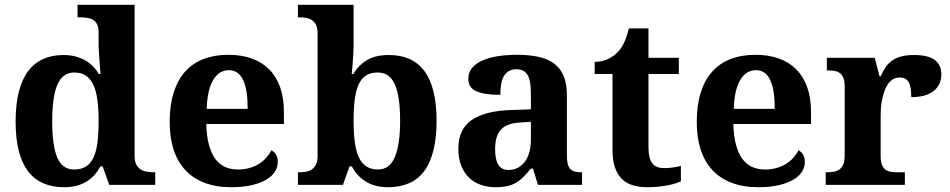

<svg xmlns="http://www.w3.org/2000/svg" viewBox="-20 -780 4006 810"><path d="M547.9 -123Q547.9 -100.1 554.7 -86.4Q561.5 -72.8 573 -65.4Q584.5 -58.1 599.4 -55.7Q614.3 -53.2 630.9 -53.2H634.8V0H440.9L413.1 -78.1H403.8Q392.6 -57.6 378.2 -41.5Q363.8 -25.4 345 -13.9Q326.2 -2.4 302.7 3.7Q279.3 9.8 250 9.8Q201.2 9.8 163.1 -6.6Q125 -22.9 98.9 -56.9Q72.8 -90.8 59.3 -143.1Q45.9 -195.3 45.9 -267.1Q45.9 -339.4 59.3 -392.3Q72.8 -445.3 98.6 -479.7Q124.5 -514.2 162.1 -531Q199.7 -547.9 248 -547.9Q276.4 -547.9 299.1 -541.7Q321.8 -535.6 340.1 -525.1Q358.4 -514.6 372.6 -500Q386.7 -485.4 397 -467.8H403.8Q401.9 -495.6 399.9 -520Q399.4 -530.3 398.7 -541Q397.9 -551.8 397.2 -561.3Q396.5 -570.8 396.2 -578.1Q396 -585.4 396 -589.8V-645Q396 -665.5 389.4 -678Q382.8 -690.4 371.8 -696.8Q360.8 -703.1 346.2 -705.1Q331.5 -707 314.9 -707H307.1V-759.8H547.9ZM293 -64.9Q322.8 -64.9 342.5 -77.4Q362.3 -89.8 374.3 -115.2Q386.2 -140.6 391.1 -179Q396 -217.3 396 -269Q396 -318.4 391.1 -356.7Q386.2 -395 374.3 -421.1Q362.3 -447.3 342.5 -460.7Q322.8 -474.1 293 -474.1Q268.1 -474.1 250.2 -460.7Q232.4 -447.3 221.4 -420.9Q210.4 -394.5 205.3 -356.2Q200.2 -317.9 200.2 -268.1Q200.2 -166 221.4 -115.5Q242.7 -64.9 293 -64.9Z M945.8 -483.9Q903.8 -483.9 879.2 -442.4Q854.5 -400.9 852.1 -320.8H1024.9Q1024.9 -358.9 1020.5 -389.2Q1016.1 -419.4 1006.6 -440.4Q997.1 -461.4 982.2 -472.7Q967.3 -483.9 945.8 -483.9ZM955.1 9.8Q891.6 9.8 843 -8.8Q794.4 -27.3 761.7 -62.5Q729 -97.7 712.4 -148.7Q695.8 -199.7 695.8 -265.1Q695.8 -335.4 712.4 -388.7Q729 -441.9 760.7 -477.5Q792.5 -513.2 838.6 -531Q884.8 -548.8 943.8 -548.8Q998 -548.8 1041.5 -533.4Q1085 -518.1 1115.2 -487.8Q1145.5 -457.5 1161.6 -412.6Q1177.7 -367.7 1177.7 -308.1V-256.8H850.1Q851.6 -206.5 861.1 -170.4Q870.6 -134.3 887.5 -110.8Q904.3 -87.4 928.5 -76.2Q952.6 -64.9 983.9 -64.9Q1009.8 -64.9 1031.7 -71Q1053.7 -77.1 1071.5 -88.1Q1089.4 -99.1 1102.8 -114Q1116.2 -128.9 1125 -146Q1151.9 -131.3 1151.9 -97.2Q1151.9 -75.7 1140.1 -56.4Q1128.4 -37.1 1104 -22.5Q1079.6 -7.8 1042.7 1Q1005.9 9.8 955.1 9.8Z M1821.8 -270Q1821.8 -197.3 1808.3 -144.5Q1794.9 -91.8 1769 -57.4Q1743.2 -22.9 1704.8 -6.6Q1666.5 9.8 1616.7 9.8Q1587.9 9.8 1564.5 3.4Q1541 -2.9 1522.2 -14.6Q1503.4 -26.4 1489 -42.5Q1474.6 -58.6 1463.9 -78.1H1454.6L1426.8 0H1236.8V-53.2H1243.7Q1257.8 -53.2 1271.5 -55.7Q1285.2 -58.1 1295.9 -65.4Q1306.6 -72.8 1313.2 -86.4Q1319.8 -100.1 1319.8 -123V-640.1Q1319.8 -661.6 1313.5 -674.6Q1307.1 -687.5 1296.4 -694.8Q1285.6 -702.1 1271.2 -704.6Q1256.8 -707 1240.7 -707H1236.8V-759.8H1471.7V-588.9Q1471.7 -573.2 1470.5 -552.2Q1469.2 -531.2 1467.8 -512.7Q1465.8 -490.7 1463.9 -467.8H1470.7Q1492.2 -504.9 1528.1 -526.4Q1564 -547.9 1620.6 -547.9Q1669.4 -547.9 1706.8 -531.5Q1744.1 -515.1 1769.8 -481.2Q1795.4 -447.3 1808.6 -394.8Q1821.8 -342.3 1821.8 -270ZM1573.7 -474.1Q1543.9 -474.1 1524.4 -461.7Q1504.9 -449.2 1493.2 -423.8Q1481.4 -398.4 1476.6 -360.1Q1471.7 -321.8 1471.7 -270Q1471.7 -220.7 1476.6 -182.4Q1481.4 -144 1493.2 -117.9Q1504.9 -91.8 1524.9 -78.4Q1544.9 -64.9 1574.7 -64.9Q1624 -64.9 1646 -118.2Q1668 -171.4 1668 -271Q1668 -373 1646 -423.6Q1624 -474.1 1573.7 -474.1Z M2068.8 -148.9Q2068.8 -106 2082.5 -84.5Q2096.2 -63 2125.5 -63Q2147 -63 2164.3 -72Q2181.6 -81.1 2194.1 -97.7Q2206.5 -114.3 2213.1 -137.9Q2219.7 -161.6 2219.7 -190.9V-266.1L2174.8 -263.2Q2145 -261.7 2124.5 -253.7Q2104 -245.6 2091.8 -231.4Q2079.6 -217.3 2074.2 -196.8Q2068.8 -176.3 2068.8 -148.9ZM2157.7 -487.8Q2138.7 -487.8 2125.7 -479.7Q2112.8 -471.7 2105 -457.3Q2097.2 -442.9 2094 -423.1Q2090.8 -403.3 2090.8 -379.9Q2023.4 -379.9 1989.5 -395Q1955.6 -410.2 1955.6 -446.8Q1955.6 -474.1 1971.9 -493.7Q1988.3 -513.2 2016.4 -525.4Q2044.4 -537.6 2081.8 -543.2Q2119.1 -548.8 2161.6 -548.8Q2214.4 -548.8 2253.7 -539.8Q2293 -530.8 2319.1 -510.7Q2345.2 -490.7 2358.4 -458.3Q2371.6 -425.8 2371.6 -378.9V-124Q2371.6 -103.5 2374.8 -89.8Q2377.9 -76.2 2384.8 -68.1Q2391.6 -60.1 2403.3 -56.6Q2415 -53.2 2431.6 -53.2H2435.5V0H2249.5L2228.5 -68.8H2219.7Q2203.1 -48.8 2188.5 -33.9Q2173.8 -19 2157.2 -9.3Q2140.6 0.5 2119.9 5.1Q2099.1 9.8 2070.8 9.8Q2037.6 9.8 2009 0Q1980.5 -9.8 1959.2 -30Q1938 -50.3 1925.8 -80.8Q1913.6 -111.3 1913.6 -152.8Q1913.6 -234.4 1969.5 -273.4Q2025.4 -312.5 2137.7 -315.9L2219.7 -318.8V-374Q2219.7 -398.9 2217.8 -419.9Q2215.8 -440.9 2209.5 -456.1Q2203.1 -471.2 2190.7 -479.5Q2178.2 -487.8 2157.7 -487.8Z M2781.7 -70.8Q2801.3 -70.8 2819.1 -73.5Q2836.9 -76.2 2852.5 -80.1V-15.1Q2844.7 -11.2 2831.3 -6.8Q2817.9 -2.4 2800 1.2Q2782.2 4.9 2759.8 7.3Q2737.3 9.8 2710.9 9.8Q2677.2 9.8 2649.9 1.7Q2622.6 -6.3 2603.5 -25.1Q2584.5 -43.9 2574.2 -74Q2564 -104 2564 -147.9V-467.8H2488.8V-519Q2521 -519 2546.4 -531.7Q2571.8 -544.4 2586.9 -561Q2617.7 -593.3 2632.8 -660.2H2715.8V-536.1H2843.8V-467.8H2715.8V-158.2Q2715.8 -112.8 2731.2 -91.8Q2746.6 -70.8 2781.7 -70.8Z M3169.4 -483.9Q3127.4 -483.9 3102.8 -442.4Q3078.1 -400.9 3075.7 -320.8H3248.5Q3248.5 -358.9 3244.1 -389.2Q3239.7 -419.4 3230.2 -440.4Q3220.7 -461.4 3205.8 -472.7Q3190.9 -483.9 3169.4 -483.9ZM3178.7 9.8Q3115.2 9.8 3066.7 -8.8Q3018.1 -27.3 2985.4 -62.5Q2952.6 -97.7 2936 -148.7Q2919.4 -199.7 2919.4 -265.1Q2919.4 -335.4 2936 -388.7Q2952.6 -441.9 2984.4 -477.5Q3016.1 -513.2 3062.3 -531Q3108.4 -548.8 3167.5 -548.8Q3221.7 -548.8 3265.1 -533.4Q3308.6 -518.1 3338.9 -487.8Q3369.1 -457.5 3385.3 -412.6Q3401.4 -367.7 3401.4 -308.1V-256.8H3073.7Q3075.2 -206.5 3084.7 -170.4Q3094.2 -134.3 3111.1 -110.8Q3127.9 -87.4 3152.1 -76.2Q3176.3 -64.9 3207.5 -64.9Q3233.4 -64.9 3255.4 -71Q3277.3 -77.1 3295.2 -88.1Q3313 -99.1 3326.4 -114Q3339.8 -128.9 3348.6 -146Q3375.5 -131.3 3375.5 -97.2Q3375.5 -75.7 3363.8 -56.4Q3352.1 -37.1 3327.6 -22.5Q3303.2 -7.8 3266.4 1Q3229.5 9.8 3178.7 9.8Z M3797.4 0H3463.4V-53.2H3466.3Q3483.4 -53.2 3497.6 -55.7Q3511.7 -58.1 3522 -65.7Q3532.2 -73.2 3537.8 -87.4Q3543.5 -101.6 3543.5 -125V-415Q3543.5 -437 3538.3 -450.4Q3533.2 -463.9 3523.7 -471.2Q3514.2 -478.5 3501 -480.7Q3487.8 -482.9 3471.2 -482.9H3468.3V-536.1H3670.4L3690.4 -458H3695.3Q3705.1 -480.5 3716.8 -497.3Q3728.5 -514.2 3744.9 -525.4Q3761.2 -536.6 3783.4 -542.2Q3805.7 -547.9 3836.4 -547.9Q3895.5 -547.9 3923.3 -527.1Q3951.2 -506.3 3951.2 -466.8Q3951.2 -420.9 3918 -395.5Q3884.8 -370.1 3824.2 -370.1Q3824.2 -390.6 3822 -406.2Q3819.8 -421.9 3814.2 -432.1Q3808.6 -442.4 3799.1 -447.8Q3789.6 -453.1 3775.4 -453.1Q3757.8 -453.1 3745.1 -444.3Q3732.4 -435.5 3723.6 -421.6Q3714.8 -407.7 3709.2 -390.1Q3703.6 -372.6 3700.4 -354.7Q3697.3 -336.9 3696.3 -320.8Q3695.3 -304.7 3695.3 -293V-120.1Q3695.3 -98.1 3700.7 -84.7Q3706.1 -71.3 3715.3 -64.5Q3724.6 -57.6 3737.5 -55.4Q3750.5 -53.2 3765.1 -53.2H3797.4Z"/></svg>

Font: Sahl Naskh
Style: Bold
Weight: 700
Designer: Pascal Zoghbi
Version: Version 1.001